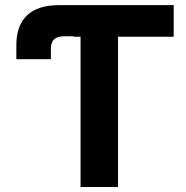

<svg xmlns="http://www.w3.org/2000/svg" viewBox="-20 -748 743 768"><path d="M45.4 -511.2V-567.9Q45.4 -645.5 88.1 -686.5Q130.9 -727.5 217.8 -727.5H274.9V-603H237.8Q210 -603 196.8 -591.1Q183.6 -579.1 183.6 -553.7V-511.2ZM274.9 -601.1V-727.5H674.8V-601.1H452.1V0H302.2V-601.1Z"/></svg>

Font: Inter 24pt
Style: Bold
Weight: 700
Designer: Rasmus Andersson
Foundry: rsms
Version: Version 4.001;git-66647c0bb